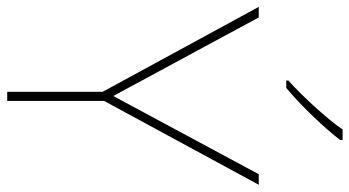

<svg xmlns="http://www.w3.org/2000/svg" viewBox="-244 -748 992 545"><g transform="rotate(90 252.5 -476.0)"><path d="M378 -945V-952H348C319 -909 254 -838 209 -798V-792H230C283 -836 343 -900 378 -945ZM253 -301 30 -714H0L241 -271V0H267V-275L505 -714H475Z"/></g></svg>

Font: Noto Kufi Arabic Thin
Style: Regular
Weight: 100
Designer: Monotype Design Team, David Williams, Khaled Hosny
Foundry: Google LLC
Version: Version 2.109